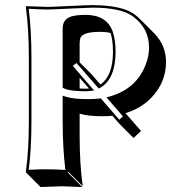

<svg xmlns="http://www.w3.org/2000/svg" viewBox="-20 -672 694 751"><path d="M92.8 -444.8Q92.8 -559.6 81.1 -645L83 -647.9Q84.5 -647.9 165 -645Q180.7 -645 258.8 -648.9Q329.1 -652.3 341.8 -651.9Q454.1 -651.4 502.9 -618.2Q516.1 -608.9 526.4 -598.6L583 -542Q629.4 -494.6 629.4 -429.2Q629.4 -349.6 571.3 -289.1Q530.3 -247.1 470.7 -229.5L531.7 -159.7L502.4 -132.3L445.8 -189L419.9 -219.2Q400.4 -217.3 381.3 -217.3Q322.8 -217.3 291.5 -227.5V-143.6Q291.5 -28.8 303.7 56.6L247.1 0L245.1 2.9L301.8 59.6Q300.3 59.6 221.7 56.6L138.7 59.6L82 2.9L81.1 0Q92.8 -81.5 92.8 -200.2ZM412.6 -543Q395.5 -547.4 371.6 -547.4Q303.2 -547.4 294.4 -523.4Q292 -515.6 291.5 -503.4V-428.2L337.4 -382.3L373 -341.3Q421.4 -375.5 421.9 -467.8Q421.9 -513.7 412.6 -543ZM291.5 -325.7Q303.7 -325.2 314 -325.2Q322.3 -325.2 328.1 -325.7L291.5 -367.7ZM103 -444.8V-200.2Q103 -87.4 92.3 -7.8Q136.7 -10.3 165 -9.8Q193.8 -9.8 235.8 -7.3Q225.1 -91.8 225.1 -200.2V-297.9L237.8 -293.5Q268.6 -284.2 325.2 -284.2Q348.1 -284.2 369.1 -286.6L374 -287.6L446.8 -203.6L460.9 -216.8L396.5 -291L411.6 -295.4Q512.2 -324.7 548.8 -416.5Q563 -451.7 563 -485.8Q563 -561 501 -606.9Q498.5 -608.9 497.1 -609.9Q449.7 -642.1 341.8 -642.1Q329.6 -642.1 260.7 -638.7Q181.2 -634.8 165 -634.8Q136.7 -634.8 92.3 -637.7Q103 -552.7 103 -444.8ZM225.1 -560.1Q225.1 -598.6 261.7 -608.4Q282.2 -613.8 314.9 -613.8Q396.5 -613.8 420.4 -549.8Q432.1 -517.1 432.1 -467.8Q431.2 -363.8 373.5 -329.6L366.2 -325.7L279.3 -425.3L264.6 -414.6L348.1 -317.9L329.1 -315.9Q321.8 -315.4 314 -314.9Q251.5 -315.4 230.5 -326.2L225.1 -329.1Z"/></svg>

Font: Linux Biolinum Shadow O
Style: Bold
Weight: 700
Designer: Philipp H. Poll
Foundry: Philipp H. Poll
Version: Version 0.9.2